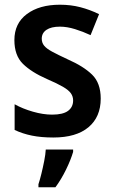

<svg xmlns="http://www.w3.org/2000/svg" viewBox="-20 -573 485 814"><path d="M407 -155Q407 -77 355 -33.5Q303 10 206 10Q155 10 115.5 2Q76 -6 42 -22V-131Q76 -112 119.5 -99.5Q163 -87 201 -87Q247 -87 268.5 -103Q290 -119 290 -147Q290 -164 280.5 -177.5Q271 -191 247 -205Q223 -219 179 -238Q113 -267 77 -302.5Q41 -338 41 -403Q41 -474 94 -513.5Q147 -553 234 -553Q280 -553 320.5 -542.5Q361 -532 400 -513L364 -424Q332 -439 298 -449.5Q264 -460 234 -460Q197 -460 177 -446.5Q157 -433 157 -409Q157 -392 167 -379.5Q177 -367 201 -354Q225 -341 268 -321Q334 -292 370.5 -256.5Q407 -221 407 -155ZM290 71Q280 105 260 146Q240 187 215 221H143V208Q149 190 155.5 163.5Q162 137 167.5 109Q173 81 174 61H290Z"/></svg>

Font: Noto Sans Lao SemiCondensed SemiBold
Style: Regular
Weight: 600
Width: 4
Designer: Monotype Design Team
Foundry: Monotype Imaging Inc.
Version: Version 2.003; ttfautohint (v1.8.4.7-5d5b)